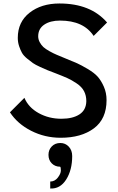

<svg xmlns="http://www.w3.org/2000/svg" viewBox="-20 -780 677 1101"><path d="M328 10Q237 10 158.5 -30Q80 -70 37 -136L120 -219Q143 -164 201.5 -131.5Q260 -99 332 -99Q397 -99 435.5 -124Q474 -149 475 -200Q475 -232 462 -257Q449 -282 420 -301.5Q391 -321 366.5 -332Q342 -343 298 -360Q266 -372 252.5 -377.5Q239 -383 210.5 -396Q182 -409 168.5 -418.5Q155 -428 135 -444.5Q115 -461 106 -477Q97 -493 89.5 -515.5Q82 -538 82 -563Q82 -654 149.5 -707Q217 -760 321 -760Q500 -760 594 -651L517 -574Q459 -662 324 -662Q268 -662 233.5 -638.5Q199 -615 199 -572Q199 -554 208 -537.5Q217 -521 229 -510Q241 -499 264.5 -486Q288 -473 305 -466Q322 -459 353 -446Q398 -428 421.5 -417.5Q445 -407 483 -384.5Q521 -362 540.5 -340Q560 -318 575.5 -283Q591 -248 591 -206Q591 -98 518.5 -44Q446 10 328 10ZM268 301V261Q294 261 311.5 238.5Q329 216 329 197.5Q329 179 325 176Q296 176 277 157Q258 138 258 108Q258 79 277 59.5Q296 40 326 40Q355 40 374.5 61Q394 82 394 115Q394 195 359.5 249.5Q325 304 268 301Z"/></svg>

Font: Orkney Medium
Style: Regular
Weight: 500
Designer: Samuel Oakes and Alfredo Marco Pradil
Foundry: Alfredo Marco Pradil
Version: 1.0; ttfautohint (v1.5)